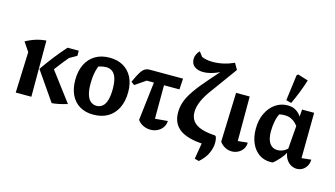

<svg xmlns="http://www.w3.org/2000/svg" viewBox="-101 -1142 2901 1661"><g transform="rotate(15 1349.5 -311.0)"><path d="M396 8 217 -251Q259 -312 306.5 -373Q354 -434 405 -491H491V-468Q440 -410 393.5 -351.5Q347 -293 302 -228L305 -325L534 -21Q498 -10 464 -2.5Q430 5 396 8ZM72 0 86 -366 31 -447Q73 -471 119 -485.5Q165 -500 212 -503V0ZM392 -381 444 -491H505V-445Z M768 11Q697 11 646.5 -19Q596 -49 568.5 -105Q541 -161 541 -239Q541 -320 570 -379Q599 -438 652.5 -470Q706 -502 780 -502Q852 -502 903.5 -472Q955 -442 983 -387Q1011 -332 1011 -256Q1011 -173 981.5 -113Q952 -53 898 -21Q844 11 768 11ZM776 -70Q807 -70 829.5 -89Q852 -108 863.5 -147.5Q875 -187 875 -246Q875 -304 863.5 -341.5Q852 -379 828.5 -397Q805 -415 771 -415Q747 -415 715.5 -406Q684 -397 637 -379L716 -432Q696 -389 686.5 -344Q677 -299 677 -243Q677 -184 688.5 -146Q700 -108 722.5 -89Q745 -70 776 -70Z M1045 -328 1015 -349Q1041 -408 1060 -438.5Q1079 -469 1097.5 -480Q1116 -491 1141 -491H1439L1433 -393H1140ZM1216 -491H1295L1294 -93L1407 -103Q1405 -68 1387 -43Q1369 -18 1340.5 -4.5Q1312 9 1280 9Q1247 9 1216 -5Q1185 -19 1164 -48Z M1716 152 1745 -21 1751 10Q1609 2 1541 -49Q1473 -100 1473 -198Q1473 -250 1490.5 -298Q1508 -346 1547.5 -403Q1587 -460 1654 -536L1768 -666L1789 -660Q1736 -625 1684.5 -608Q1633 -591 1591 -591Q1543 -591 1513 -613.5Q1483 -636 1483 -681Q1483 -701 1493 -722Q1503 -743 1518 -757L1550 -715Q1593 -697 1649 -697Q1695 -697 1743.5 -708Q1792 -719 1838 -740L1870 -684L1711 -465Q1658 -396 1633.5 -340.5Q1609 -285 1609 -238Q1609 -191 1633 -159Q1657 -127 1707 -109.5Q1757 -92 1833 -88L1842 -81Q1847 -68 1849 -55Q1851 -42 1851 -28Q1851 21 1827 71Q1803 121 1755 162Z M1899 -49 1914 -491H2036V-92L2123 -101Q2123 -67 2106 -42.5Q2089 -18 2063 -5Q2037 8 2007 8Q1977 8 1948.5 -6.5Q1920 -21 1899 -49Z M2378 8Q2372 9 2366 9.5Q2360 10 2355 10Q2295 10 2251 -21.5Q2207 -53 2183 -108Q2159 -163 2159 -235Q2159 -316 2188.5 -376Q2218 -436 2266.5 -469Q2315 -502 2374 -502Q2414 -502 2442 -487Q2470 -472 2489.5 -447Q2509 -422 2522 -393L2499 -338Q2486 -356 2469.5 -373Q2453 -390 2428.5 -401.5Q2404 -413 2367 -413Q2345 -413 2324 -408Q2303 -403 2278 -391L2330 -422Q2310 -387 2300.5 -341.5Q2291 -296 2291 -248Q2291 -201 2302.5 -169Q2314 -137 2336 -121Q2358 -105 2390 -105Q2411 -105 2434.5 -115Q2458 -125 2483 -148V-118Q2461 -78 2434 -47Q2407 -16 2378 8ZM2590 8Q2563 8 2537.5 -6Q2512 -20 2494.5 -48Q2477 -76 2473 -117L2503 -499H2611L2607 -92L2692 -101Q2691 -65 2675.5 -40.5Q2660 -16 2637.5 -4Q2615 8 2590 8ZM2397 -530 2350 -542 2380 -772 2391 -784 2485 -755Q2467 -697 2445 -641Q2423 -585 2397 -530Z"/></g></svg>

Font: Piazzolla 24pt
Style: Bold
Weight: 700
Designer: Juan Pablo del Peral
Foundry: Huerta Tipografica
Version: Version 2.005